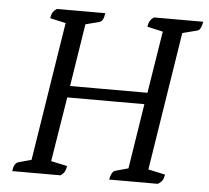

<svg xmlns="http://www.w3.org/2000/svg" viewBox="-48 -693 809 744"><g transform="rotate(5 356.5 -320.5)"><path d="M26 0Q28 -16 33 -24.5Q38 -33 46 -36L111 -54L95 -38L184 -601L197 -586L121 -603Q123 -617 128 -625.5Q133 -634 144 -641H332Q330 -625 325 -616Q320 -607 312 -605L242 -587L261 -604L219 -338L213 -348H529L520 -338L562 -601L574 -586L499 -603Q501 -617 506 -625.5Q511 -634 521 -641H713Q710 -625 705.5 -616Q701 -607 693 -605L623 -587L638 -604L549 -39L539 -55L617 -38Q615 -24 610 -16Q605 -8 593 0H403Q406 -16 411 -25Q416 -34 424 -36L489 -54L472 -38L515 -312L522 -303H206L215 -312L171 -39L158 -55L236 -38Q234 -24 229.5 -16Q225 -8 214 0Z"/></g></svg>

Font: Petrona
Style: Italic
Weight: 400
Italic angle: -9°
Designer: Ringo R. Seeber
Foundry: Ringo R. Seeber
Version: Version 2.001; ttfautohint (v1.8.3)